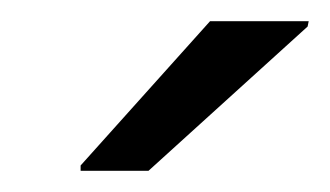

<svg xmlns="http://www.w3.org/2000/svg" viewBox="-20 -763 311 181"><path d="M56 -602V-607L178 -743H271L270 -738L120 -602Z"/></svg>

Font: Azeri Sans
Style: Italic
Weight: 400
Designer: Hector Gatti & Omnibus-Type (original fonts) / Cristiano Sobral (main changes and remastering)
Foundry: Omnibus-Type
Version: Version 0.07;August 21, 2020;FontCreator 13.0.0.2681 64-bit;